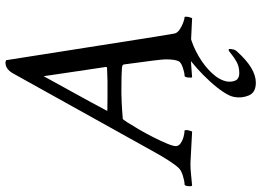

<svg xmlns="http://www.w3.org/2000/svg" viewBox="-164 -544 911 668"><g transform="rotate(-90 291.0 -210.5)"><path d="M-21.5 2.9Q-23.4 1 -23.4 -4.9Q-23.4 -23.4 -16.6 -23.4Q-5.9 -23.4 13.2 -29.3Q32.2 -35.2 40 -43.9Q61.5 -66.4 99.6 -135.7L369.1 -620.1Q383.8 -646.5 407.2 -646.5Q409.2 -646.5 415 -644.5L496.1 -128.9L507.8 -58.6Q509.8 -48.8 521 -41Q532.2 -33.2 545.4 -28.3Q558.6 -23.4 564.5 -23.4Q566.4 -23.4 566.4 -18.6Q566.4 -8.8 561.5 2.9Q516.6 1 490.7 -0.5Q464.8 -2 460 -2Q426.8 -2 400.4 -0.5Q374 1 355.5 2.9Q354.5 2 354.5 -2.9Q354.5 -23.4 361.3 -23.4Q371.1 -23.4 388.7 -29.3Q406.2 -35.2 411.1 -43Q418 -56.6 418 -88.9Q418 -106.4 400.4 -233.4Q400.4 -240.2 388.7 -241.2Q376 -242.2 357.4 -242.7Q338.9 -243.2 301.8 -243.2Q292 -243.2 269 -242.2Q246.1 -241.2 210.9 -238.3Q209 -238.3 198.7 -222.2Q188.5 -206.1 174.3 -182.1Q160.2 -158.2 147 -131.8Q133.8 -105.5 125 -84.5Q116.2 -63.5 116.2 -53.7Q116.2 -43.9 126 -37.1Q135.7 -30.3 148.4 -26.9Q161.1 -23.4 169.9 -23.4Q171.9 -23.4 171.9 -17.6Q171.9 -8.8 167 2.9L74.2 -2Q48.8 -3.9 24.9 -1.5Q1 1 -21.5 2.9ZM240.2 -292Q256.8 -292 285.2 -291.5Q313.5 -291 342.3 -291.5Q371.1 -292 387.7 -293Q391.6 -293 391.6 -296.9Q384.8 -343.8 376.5 -397.9Q368.2 -452.1 359.4 -513.7Q239.3 -295.9 239.3 -293.9Q239.3 -292 240.2 -292ZM499 -3.9Q464.8 4.9 430.2 24.9Q395.5 44.9 370.6 71.3Q345.7 97.7 340.8 125Q338.9 143.6 345.2 155.3Q351.6 167 370.1 167Q392.6 167 409.2 157.7Q425.8 148.4 436.5 139.2Q447.3 129.9 451.2 129.9Q456.1 129.9 453.1 142.6Q452.1 152.3 445.3 159.2Q386.7 224.6 336.9 224.6Q302.7 224.6 292.5 200.2Q282.2 175.8 287.1 149.4Q290 132.8 305.2 110.4Q320.3 87.9 341.8 64.5Q363.3 41 386.2 20.5Q409.2 0 427.7 -12.7Z"/></g></svg>

Font: Crimson Text
Style: Italic
Weight: 400
Italic angle: -11°
Designer: Sebastian Kosch
Foundry: Sebastian Kosch
Version: Version 1.100; ttfautohint (v1.8.4)